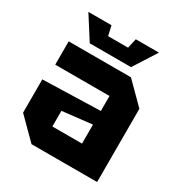

<svg xmlns="http://www.w3.org/2000/svg" viewBox="-173 -871 946 999"><g transform="rotate(30 300.0 -372.0)"><path d="M38 -120V-320L384 -330V-420H58V-560H432L552 -440V0H158ZM206 -228V-134H384V-248ZM355 -744H494L406 -606H158L70 -744H209L222 -686H342Z"/></g></svg>

Font: Tektur
Style: Bold
Weight: 700
Designer: Adam Jagosz
Foundry: Adam Jagosz
Version: Version 1.005;gftools[0.9.30]